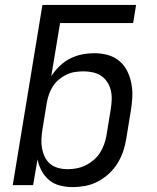

<svg xmlns="http://www.w3.org/2000/svg" viewBox="-20 -755 640 783"><path d="M276 8Q249 8 224 1.5Q199 -5 180.5 -20.5Q162 -36 150 -58Q138 -80 133 -105L115 0H32L153 -735H535L523 -661H225L189 -444Q203 -466 222.5 -485Q242 -504 265.5 -516Q289 -528 314.5 -533Q340 -538 365 -538Q394 -538 420.5 -530.5Q447 -523 467.5 -505.5Q488 -488 499.5 -464Q511 -440 516 -413Q521 -386 519.5 -357.5Q518 -329 513 -300L495 -190Q491 -164 482.5 -138.5Q474 -113 459.5 -89.5Q445 -66 424.5 -47Q404 -28 379.5 -15Q355 -2 328.5 3Q302 8 276 8ZM256 -65Q274 -65 292.5 -68.5Q311 -72 328.5 -80.5Q346 -89 361.5 -102Q377 -115 387.5 -131.5Q398 -148 404.5 -166Q411 -184 414 -202L432 -312Q435 -331 435.5 -350.5Q436 -370 431.5 -388Q427 -406 417 -421Q407 -436 392 -446Q377 -456 358.5 -460Q340 -464 321 -464Q304 -464 286.5 -461.5Q269 -459 252 -451Q235 -443 220.5 -431Q206 -419 196 -403.5Q186 -388 180 -371Q174 -354 171 -337L153 -227Q150 -207 149 -187.5Q148 -168 151.5 -149.5Q155 -131 163 -114.5Q171 -98 185 -86.5Q199 -75 217.5 -70Q236 -65 256 -65Z"/></svg>

Font: Iosevka Curly Extended Oblique
Style: Regular
Weight: 400
Width: 7
Italic angle: -9°
Monospace: yes
Designer: Belleve Invis
Foundry: Belleve Invis
Version: Version 11.1.0; ttfautohint (v1.8.3)